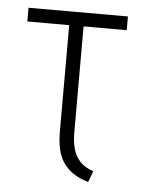

<svg xmlns="http://www.w3.org/2000/svg" viewBox="-43 -536 435 585"><g transform="rotate(5 174.0 -243.5)"><path d="M193 -133V-458H325V-500H21V-458H149V-133Q149 -104 154 -80.5Q159 -57 170.5 -39.5Q182 -22 201 -8.5Q220 5 248 13L261 -21Q234 -30 219.5 -46Q205 -62 199 -84Q193 -106 193 -133Z"/></g></svg>

Font: Advent Pro Light
Style: Regular
Weight: 300
Version: Version 3.000